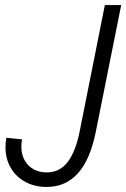

<svg xmlns="http://www.w3.org/2000/svg" viewBox="-20 -740 505 768"><path d="M2 -150.9Q2 -170.4 5.4 -189L68.4 -182.6Q65.4 -167.5 65.4 -153.3Q65.4 -122.6 78.4 -99.1Q91.3 -75.7 114.3 -63Q137.2 -50.3 166 -50.3Q219.2 -50.3 251 -92.3Q282.7 -134.3 298.8 -214.8L399.4 -719.7H464.8L362.8 -210.9Q318.8 7.8 166.5 7.8Q119.1 7.8 81.8 -12.2Q44.4 -32.2 23.2 -68.4Q2 -104.5 2 -150.9Z"/></svg>

Font: Reddit Sans Vanilla Light
Style: Italic
Weight: 300
Italic angle: -11.25°
Designer: Stephen Hutchings
Version: Version 1.013